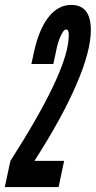

<svg xmlns="http://www.w3.org/2000/svg" viewBox="-36 -763 391 783"><path d="M-16.5 0H203L225.5 -107H104.5Q215.5 -279.5 275 -417Q334.5 -554.5 334.5 -640Q334.5 -743 254.5 -743Q201.5 -743 162.5 -694Q123.5 -645 103 -553L92 -502H181.5L192.5 -553Q198.5 -587.5 211 -615.2Q223.5 -643 233.5 -643Q248 -643 243.5 -602.5Q233 -460.5 6.5 -107Z"/></svg>

Font: League Gothic SemiCondensed Italic
Style: Regular
Weight: 400
Width: 4
Designer: The League of Moveable Type
Version: Version 1.600; ttfautohint (v1.8.3)